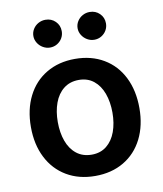

<svg xmlns="http://www.w3.org/2000/svg" viewBox="-84 -806 750 885"><g transform="rotate(-10 291.0 -363.5)"><path d="M37.1 -262.7Q37.1 -344.7 68.4 -406.7Q99.6 -468.8 157.2 -502.9Q214.8 -537.1 291 -537.1Q367.7 -537.1 425.3 -502.9Q482.9 -468.8 513.9 -406.7Q544.9 -344.7 544.9 -262.7Q544.9 -181.2 513.7 -119.1Q482.4 -57.1 425 -23.2Q367.7 10.7 291 10.7Q214.8 10.7 157.2 -23.4Q99.6 -57.6 68.4 -119.4Q37.1 -181.2 37.1 -262.7ZM418.9 -263.7Q418.9 -313 404.5 -352.8Q390.1 -392.6 361.6 -415.5Q333 -438.5 292 -438.5Q250 -438.5 220.9 -415.5Q191.9 -392.6 177.5 -353Q163.1 -313.5 163.1 -263.7Q163.1 -213.9 177.5 -174.3Q191.9 -134.8 220.9 -111.8Q250 -88.9 292 -88.9Q333 -88.9 361.6 -111.8Q390.1 -134.8 404.5 -174.3Q418.9 -213.9 418.9 -263.7ZM121.1 -673.8Q121.1 -691.4 130.4 -706.3Q139.6 -721.2 155 -729.7Q170.4 -738.3 188.5 -738.3Q216.3 -738.3 235.1 -719.7Q253.9 -701.2 253.9 -673.8Q253.9 -656.2 245.4 -641.4Q236.8 -626.5 221.7 -617.4Q206.5 -608.4 188.5 -608.4Q170.9 -608.4 155.3 -617.4Q139.6 -626.5 130.4 -641.6Q121.1 -656.7 121.1 -673.8ZM328.1 -673.8Q328.1 -691.4 337.4 -706.3Q346.7 -721.2 362.1 -729.7Q377.4 -738.3 395.5 -738.3Q423.3 -738.3 442.1 -719.7Q460.9 -701.2 460.9 -673.8Q460.9 -656.2 452.4 -641.4Q443.8 -626.5 428.7 -617.4Q413.6 -608.4 395.5 -608.4Q377.9 -608.4 362.3 -617.4Q346.7 -626.5 337.4 -641.6Q328.1 -656.7 328.1 -673.8Z"/></g></svg>

Font: Pretendard GOV SemiBold
Style: Regular
Weight: 600
Designer: Base glyphs from Inter by Rasmus Andersson; Hangeul glyphs from Noto Sans CJK(Source Han Sans) by Jang Soo-young and Kan
Foundry: Kil Hyung-jin
Version: Version 1.309